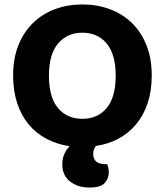

<svg xmlns="http://www.w3.org/2000/svg" viewBox="-20 -644 740 863"><path d="M662 -304Q662 -235 643.5 -180Q625 -125 591.5 -85Q558 -45 512 -20.5Q466 4 411 12Q399 27 399 48Q399 94 455 94H462Q465 102 467 111.5Q469 121 469 132Q469 158 450.5 178.5Q432 199 383 199Q329 199 294.5 171.5Q260 144 260 95Q260 68 269.5 47.5Q279 27 293 13Q237 5 190 -19.5Q143 -44 109.5 -84Q76 -124 57.5 -179.5Q39 -235 39 -304Q39 -382 63 -441.5Q87 -501 129 -541.5Q171 -582 227.5 -603Q284 -624 350 -624Q416 -624 473 -603Q530 -582 572 -541.5Q614 -501 638 -441.5Q662 -382 662 -304ZM500 -304Q500 -400 459.5 -448.5Q419 -497 350 -497Q282 -497 241 -448.5Q200 -400 200 -304Q200 -207 240.5 -158.5Q281 -110 350 -110Q419 -110 459.5 -158.5Q500 -207 500 -304Z"/></svg>

Font: Baloo Bhai 2
Style: Bold
Weight: 700
Designer: Supriya Tembe, Noopur Datye and Ek Type
Foundry: Ek Type
Version: Version 1.640;PS 1.000;hotconv 16.6.51;makeotf.lib2.5.65220;